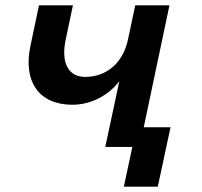

<svg xmlns="http://www.w3.org/2000/svg" viewBox="-20 -554 760 724"><path d="M377 0H479L447 150H575L623 -74H522L619 -534H490L463 -407C445 -318 383 -264 301 -264C237 -264 209 -318 228 -406L255 -534H127L95 -382C66 -246 127 -159 253 -159C323 -159 389 -194 430 -248Z"/></svg>

Font: Geist SemiBold
Style: Italic
Weight: 600
Italic angle: -12°
Designer: Basement.studio, Andrés Briganti, Mateo Zaragoza
Foundry: Basement.studio, Vercel, Andrés Briganti, Guido Ferreyra, Mateo Zaragoza
Version: Version 1.500